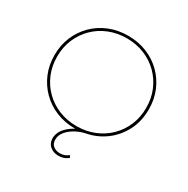

<svg xmlns="http://www.w3.org/2000/svg" viewBox="-200 -878 1237 1266"><g transform="rotate(30 418.0 -245.0)"><path d="M413 213Q374 213 348 191Q322 169 322 130Q322 109 333 84.5Q344 60 374 34Q404 8 459 -16L441 1Q435 2 429.5 2.5Q424 3 418 3Q341 3 275.5 -23.5Q210 -50 161.5 -98Q113 -146 86 -210Q59 -274 59 -350Q59 -426 86 -490Q113 -554 161.5 -602Q210 -650 275.5 -676.5Q341 -703 418 -703Q495 -703 560.5 -676.5Q626 -650 674.5 -602Q723 -554 750 -490Q777 -426 777 -350Q777 -258 739 -185.5Q701 -113 638.5 -67Q576 -21 500 -6Q459 2 423 22Q387 42 364.5 69.5Q342 97 342 130Q342 162 362.5 178Q383 194 414 194Q431 194 447.5 188Q464 182 476 171L487 186Q471 200 452.5 206.5Q434 213 413 213ZM418 -16Q490 -16 552 -41Q614 -66 660 -111.5Q706 -157 731.5 -217.5Q757 -278 757 -350Q757 -422 731.5 -482.5Q706 -543 660 -588.5Q614 -634 552 -659Q490 -684 418 -684Q346 -684 284 -659Q222 -634 176 -588.5Q130 -543 104.5 -482.5Q79 -422 79 -350Q79 -278 104.5 -217.5Q130 -157 176 -111.5Q222 -66 284 -41Q346 -16 418 -16Z"/></g></svg>

Font: Montserrat Thin Thin
Style: Regular
Weight: 250
Version: Version 9.000